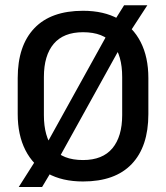

<svg xmlns="http://www.w3.org/2000/svg" viewBox="-20 -694 647 748"><path d="M303.5 13Q222.5 13 165.8 -18.5Q109 -50 79 -109Q49 -168 49 -249.5V-390Q49 -516 113.8 -584Q178.5 -652 303.5 -652Q384.5 -652 441.2 -620.5Q498 -589 528 -530.2Q558 -471.5 558 -390V-249.5Q558 -123 493.2 -55Q428.5 13 303.5 13ZM53 34.5 127 -82 149.5 -111.5 411.5 -584.5 420.5 -605 463.5 -673.5H554L480.5 -560.5L460 -530L200.5 -61.5L193 -47.5L144 34.5ZM303.5 -70.5Q379.5 -70.5 417.8 -116.2Q456 -162 456 -245.5V-394Q456 -478 419.5 -523.2Q383 -568.5 303.5 -568.5Q227.5 -568.5 189.2 -523.2Q151 -478 151 -394V-245.5Q151 -162 187.2 -116.2Q223.5 -70.5 303.5 -70.5Z"/></svg>

Font: Anek Bangla Medium Medium
Style: Regular
Weight: 500
Version: Version 1.003